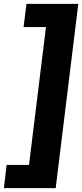

<svg xmlns="http://www.w3.org/2000/svg" viewBox="-42 -843 422 986"><path d="M94 -823 79 -704H194L107 4H-8L-22 123H244L360 -823Z"/></svg>

Font: Fira Sans OT
Style: Bold Italic
Weight: 700
Italic angle: -8°
Designer: Carrois Corporate & Edenspiekermann
Foundry: Carrois Corporate GbR & Edenspiekermann AG
Version: Version 2.001